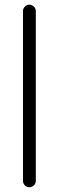

<svg xmlns="http://www.w3.org/2000/svg" viewBox="-20 -789 248 809"><path d="M130.9 -742.2V-26.9Q130.9 -15.9 122.8 -7.9Q114.7 0 103.8 0Q92.8 0 84.8 -7.9Q76.9 -15.9 76.9 -26.9V-742.2Q76.9 -753.2 84.8 -761.2Q92.8 -769.3 103.8 -769.3Q114.7 -769.3 122.8 -761.2Q130.9 -753.2 130.9 -742.2Z"/></svg>

Font: Tecnico
Style: Fino
Weight: 400
Version: Version 1.3